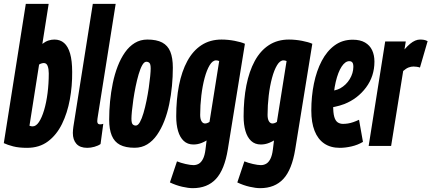

<svg xmlns="http://www.w3.org/2000/svg" viewBox="-33 -760 2247 1000"><path d="M220.5 -740 187.6 -531.4Q203.3 -543.6 218.7 -548.8Q234.1 -554 250.1 -554Q280.3 -554 300.8 -536.2Q321.3 -518.4 332.1 -481.2Q342.9 -443.9 342.9 -385.2Q343.6 -312 330.7 -241.7Q317.8 -171.4 289.9 -114.4Q261.9 -57.4 217 -23.7Q172.1 10 108.1 10Q65.1 10 35.5 2.3Q5.9 -5.4 -13.2 -14.5L101.4 -740ZM194.9 -431.7Q190.3 -431.7 182.8 -429.5Q175.3 -427.4 170.6 -423.6L120.5 -105.2Q124.3 -103.3 128.8 -102.6Q133.2 -101.8 136.9 -101.8Q154.6 -101.8 169.8 -124.4Q184.9 -147 196.7 -186.4Q208.4 -225.7 214.7 -275Q221 -324.3 221 -378Q221 -400.4 215.3 -416Q209.6 -431.7 194.9 -431.7Z M450.4 -740H569.5L477.1 -157.9Q475.5 -148.7 474.6 -141.6Q473.6 -134.5 473.6 -129.3Q473.6 -124 475.1 -120Q476.5 -116 479.9 -114.2Q483.3 -112.4 488.4 -112.4Q491.6 -112.4 495.9 -112.9Q500.2 -113.3 504.9 -115.2L490.7 -9.9Q478.6 -1 458.9 4.5Q439.1 10 421.7 10Q383.6 10 365 -10.9Q346.4 -31.7 346.4 -67.5Q346.4 -74.6 347.2 -83.1Q348.1 -91.5 349.1 -99.6Z M668.2 9.6Q620.8 9.6 591.6 -5.9Q562.4 -21.4 549 -54.2Q535.6 -87 535.6 -137Q535.6 -183.2 540.2 -231.7Q544.8 -280.2 554.5 -327.1Q564.2 -374 580.1 -415Q596 -456 618 -487.3Q640 -518.6 669.1 -536.3Q698.2 -554 734.6 -554Q782.6 -554 811.8 -538.5Q841 -523 854.1 -490.8Q867.2 -458.6 867.2 -407.2Q867.2 -361 862.6 -312.4Q858 -263.8 848.3 -217.1Q838.6 -170.4 822.7 -129.7Q806.8 -89 784.8 -57.4Q762.8 -25.8 733.9 -8.1Q705 9.6 668.2 9.6ZM674.2 -106Q685.6 -106 695.7 -124Q705.8 -142 714.4 -171.5Q723 -201 730 -235.2Q737 -269.4 741.9 -303Q746.8 -336.6 749.3 -363.3Q751.8 -390 751.8 -402.8Q751.8 -425.6 745.5 -432Q739.2 -438.4 729.2 -438.4Q717.8 -438.4 707.7 -420.4Q697.6 -402.4 689 -372.9Q680.4 -343.4 673.4 -309.2Q666.4 -275 661.5 -241.4Q656.6 -207.8 654.1 -181.4Q651.6 -155 651.6 -142.2Q651.6 -119.4 657.9 -112.7Q664.2 -106 674.2 -106Z M852 190.2 888.8 80.4Q907.8 88.2 933.4 94.1Q959 100 974.6 100Q989.8 100 1002.4 92.8Q1015 85.6 1024.2 67.7Q1033.4 49.8 1037.2 19L1043 -28.4Q1031.2 -21.4 1019.1 -16.4Q1007 -11.4 995.9 -9.4Q984.8 -7.4 974.8 -7.4Q943.8 -7.4 923.9 -26.1Q904 -44.8 894.4 -77.7Q884.8 -110.6 884.8 -153.8Q884.8 -242.2 899.2 -315.3Q913.6 -388.4 942.7 -442.1Q971.8 -495.8 1016.4 -524.9Q1061 -554 1121 -554Q1137.8 -554 1155.1 -552.3Q1172.4 -550.6 1189 -547.4Q1205.6 -544.2 1219.4 -540.3Q1233.2 -536.4 1242.6 -532L1153.6 17.8Q1136.4 123.8 1091.8 171.9Q1047.2 220 971 220Q948.2 220 916.1 212.7Q884 205.4 852 190.2ZM1108.6 -442.2Q1104.2 -443.8 1100.3 -444.7Q1096.4 -445.6 1092.6 -445.6Q1074.2 -445.6 1059 -420.4Q1043.8 -395.2 1032.7 -353.9Q1021.6 -312.6 1015.6 -262.2Q1009.6 -211.8 1009.6 -161.4Q1009.6 -140.6 1016.5 -128.7Q1023.4 -116.8 1035.4 -116.8Q1038.8 -116.8 1043 -117.9Q1047.2 -119 1051.3 -121Q1055.4 -123 1058.2 -125.2Z M1203 190.2 1239.8 80.4Q1258.8 88.2 1284.4 94.1Q1310 100 1325.6 100Q1340.8 100 1353.4 92.8Q1366 85.6 1375.2 67.7Q1384.4 49.8 1388.2 19L1394 -28.4Q1382.2 -21.4 1370.1 -16.4Q1358 -11.4 1346.9 -9.4Q1335.8 -7.4 1325.8 -7.4Q1294.8 -7.4 1274.9 -26.1Q1255 -44.8 1245.4 -77.7Q1235.8 -110.6 1235.8 -153.8Q1235.8 -242.2 1250.2 -315.3Q1264.6 -388.4 1293.7 -442.1Q1322.8 -495.8 1367.4 -524.9Q1412 -554 1472 -554Q1488.8 -554 1506.1 -552.3Q1523.4 -550.6 1540 -547.4Q1556.6 -544.2 1570.4 -540.3Q1584.2 -536.4 1593.6 -532L1504.6 17.8Q1487.4 123.8 1442.8 171.9Q1398.2 220 1322 220Q1299.2 220 1267.1 212.7Q1235 205.4 1203 190.2ZM1459.6 -442.2Q1455.2 -443.8 1451.3 -444.7Q1447.4 -445.6 1443.6 -445.6Q1425.2 -445.6 1410 -420.4Q1394.8 -395.2 1383.7 -353.9Q1372.6 -312.6 1366.6 -262.2Q1360.6 -211.8 1360.6 -161.4Q1360.6 -140.6 1367.5 -128.7Q1374.4 -116.8 1386.4 -116.8Q1389.8 -116.8 1394 -117.9Q1398.2 -119 1402.3 -121Q1406.4 -123 1409.2 -125.2Z M1678.6 -284.8Q1692.6 -285.2 1709.5 -289.2Q1726.4 -293.2 1738.4 -299.6Q1770.2 -317.4 1788.6 -348.1Q1807 -378.8 1807.4 -411.6Q1807.4 -428.6 1801.9 -435Q1796.4 -441.4 1786.8 -441.4Q1765.4 -441.8 1746.6 -413.5Q1727.8 -385.2 1715.5 -333.1Q1703.2 -281 1702.4 -210.2Q1702 -172.6 1707.9 -151.8Q1713.8 -131 1725.6 -122.9Q1737.4 -114.8 1753.4 -114.8Q1765.8 -114.8 1778.9 -116.8Q1792 -118.8 1806.6 -123.8Q1821.2 -128.8 1837 -136.2L1857.4 -21Q1830.2 -4.8 1797.7 2.6Q1765.2 10 1736.8 10Q1688.6 10 1655.5 -12.6Q1622.4 -35.2 1605.4 -78.6Q1588.4 -122 1588.4 -184.2Q1588.4 -258 1602 -324.6Q1615.6 -391.2 1642.7 -442.8Q1669.8 -494.4 1710.1 -523.8Q1750.4 -553.2 1804 -553.2Q1843 -553.2 1868.1 -538.6Q1893.2 -524 1905.2 -498.4Q1917.2 -472.8 1917.2 -439.2Q1917.2 -363 1873.4 -304.3Q1829.6 -245.6 1760.6 -218.2Q1736.4 -209 1709.8 -203.5Q1683.2 -198 1655.8 -197.6Z M2080.4 -544 2073.7 -502.6Q2089.2 -520.5 2102.9 -531.8Q2116.5 -543 2129.4 -548.5Q2142.3 -554 2154.5 -554Q2165.5 -554 2174.7 -552.5Q2183.8 -551 2194.2 -545.6L2154.3 -408.2Q2146 -411.2 2136.5 -412.3Q2126.9 -413.5 2120.7 -413.5Q2107.7 -413.5 2094.8 -408.5Q2081.8 -403.5 2066.9 -390.2L2004.1 0H1887.1L1973.2 -544Z"/></svg>

Font: Georama ExtraCondensed Thin
Style: Italic
Weight: 100
Width: 2
Italic angle: -9°
Designer: Jean-Baptiste Levee
Foundry: Production Type
Version: Version 1.001